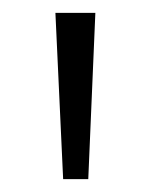

<svg xmlns="http://www.w3.org/2000/svg" viewBox="-20 -734 233 298"><path d="M128 -714H66L78 -456H117Z"/></svg>

Font: Noto Sans Gujarati SemiCondensed Light
Style: Regular
Weight: 300
Width: 4
Designer: Jelle Bosma - Monotype Design Team, Universal Thirst
Foundry: Monotype Imaging Inc.
Version: Version 2.106